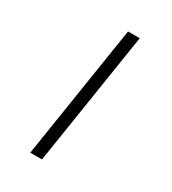

<svg xmlns="http://www.w3.org/2000/svg" viewBox="-216 -824 1018 1137"><g transform="rotate(30 293.5 -255.5)"><path d="M255.4 200.2H175.3L317.9 -710.9H397.9Z"/></g></svg>

Font: Roboto Mono Medium
Style: Italic
Weight: 500
Designer: Google
Version: Version 2.000985; 2015; ttfautohint (v1.3)